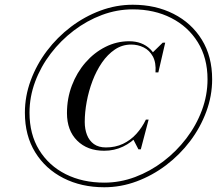

<svg xmlns="http://www.w3.org/2000/svg" viewBox="-20 -780 915 810"><path d="M420 10Q323.5 10 247.8 -28.5Q172 -67 128.5 -137.5Q85 -208 85 -304.5Q85 -374.5 109.8 -441.2Q134.5 -508 178 -565.5Q221.5 -623 279.2 -666.8Q337 -710.5 403.5 -735.2Q470 -760 540 -760Q636.5 -760 712.2 -721.5Q788 -683 831.5 -612.5Q875 -542 875 -445.5Q875 -375.5 850.2 -308.8Q825.5 -242 782 -184.5Q738.5 -127 680.8 -83.2Q623 -39.5 556.5 -14.8Q490 10 420 10ZM564 -150 542.5 -191.5Q553.5 -203 564.8 -215.8Q576 -228.5 585.5 -246L595.5 -275.5H607L574 -150ZM419.5 -144Q348.5 -144 305.5 -186.8Q262.5 -229.5 262.5 -303Q262.5 -364.5 283.2 -419.2Q304 -474 340.5 -516Q377 -558 424.5 -582Q472 -606 525 -606Q579.5 -606 614 -572.5Q648.5 -539 643 -474.5H636Q639 -516 624.8 -542Q610.5 -568 586 -580Q561.5 -592 533.5 -592Q495.5 -592 464.8 -571.2Q434 -550.5 410.2 -516Q386.5 -481.5 370.2 -438.5Q354 -395.5 345.8 -350.8Q337.5 -306 337.5 -265.5Q337.5 -235 347 -210.8Q356.5 -186.5 376.2 -172.2Q396 -158 427 -158Q466.5 -158 498.8 -173.2Q531 -188.5 555.2 -215.2Q579.5 -242 595.5 -275.5H602Q588.5 -238.5 562 -208.8Q535.5 -179 499 -161.5Q462.5 -144 419.5 -144ZM420 -9.5Q486.5 -9.5 550 -33.2Q613.5 -57 668.8 -99Q724 -141 766 -196Q808 -251 831.8 -314.8Q855.5 -378.5 855.5 -445.5Q855.5 -535.5 814.5 -601.8Q773.5 -668 702.2 -704.2Q631 -740.5 540 -740.5Q473.5 -740.5 410 -716.8Q346.5 -693 291.2 -651Q236 -609 194 -554Q152 -499 128.2 -435.2Q104.5 -371.5 104.5 -304.5Q104.5 -213.5 145.2 -147.2Q186 -81 257.2 -45.2Q328.5 -9.5 420 -9.5ZM636 -474.5 639.5 -501.5Q637.5 -517 633.8 -530Q630 -543 622 -556.5L666.5 -600H677L648 -474.5Z"/></svg>

Font: Bodoni Moda 11pt Medium
Style: Italic
Weight: 500
Italic angle: -13°
Designer: Owen Earl
Foundry: indestructible type
Version: Version 2.004